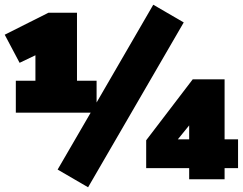

<svg xmlns="http://www.w3.org/2000/svg" viewBox="-20 -759 1028 813"><path d="M758 -664 353 34 224 -41 364 -282H47V-417H130V-525L63 -493L0 -612L185 -705H306V-417H389V-325L629 -739ZM988 -47H931V0H781V-47H599V-165L796 -423H931V-169H988ZM781 -169V-228L733 -169Z"/></svg>

Font: Nunito Sans Heavy
Style: Regular
Weight: 400
Designer: Vernon Adams
Foundry: Vernon Adams
Version: Version 2.500